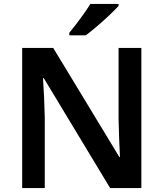

<svg xmlns="http://www.w3.org/2000/svg" viewBox="-20 -958 833 978"><path d="M700 0H541L203 -560H199Q202 -515 204.5 -463.5Q207 -412 208 -360V0H93V-714H251L588 -158H591Q589 -198 587 -250Q585 -302 584 -351V-714H700ZM584 -928Q568 -910 537.5 -881Q507 -852 474 -824Q441 -796 417 -778H333V-791Q348 -809 368 -835Q388 -861 407.5 -888.5Q427 -916 440 -938H584Z"/></svg>

Font: Noto Sans Gujarati UI SemiBold
Style: Regular
Weight: 600
Designer: Jelle Bosma - Monotype Design Team, Universal Thirst
Foundry: Monotype Imaging Inc.
Version: Version 2.106; ttfautohint (v1.8.4.7-5d5b)